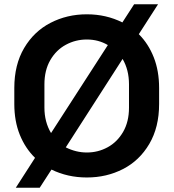

<svg xmlns="http://www.w3.org/2000/svg" viewBox="-20 -825 814 899"><path d="M725 -413V-338Q725 -229 679 -151Q633 -73 556 -33.5Q479 6 387 6H386Q297 6 221 -31L166 54H54L144 -86Q98 -131 72.5 -194.5Q47 -258 47 -338V-413Q47 -522 93 -600Q139 -678 216.5 -718Q294 -758 386 -758H387Q477 -758 553 -720L608 -805H720L630 -665Q675 -620 700 -556.5Q725 -493 725 -413ZM219 -202 485 -614Q441 -640 387 -640H386Q334 -640 288.5 -615.5Q243 -591 215.5 -543.5Q188 -496 188 -430V-321Q188 -254 219 -202ZM554 -549 288 -135Q336 -111 386 -111H387Q439 -111 484 -135.5Q529 -160 556.5 -207.5Q584 -255 584 -321V-430Q584 -498 554 -549Z"/></svg>

Font: 카카오 큰글씨 ExtraBold
Style: Regular
Weight: 800
Designer: Park Young-rak; Lee Sang-min; Kim Jung-jin; Min Bon; Park Min-gyu;
Foundry: Kakao Corporation
Version: Version 2.003